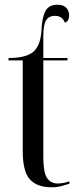

<svg xmlns="http://www.w3.org/2000/svg" viewBox="-20 -781 330 811"><path d="M198 10Q136 10 106 -23.5Q76 -57 76 -144V-526H16V-536Q90 -536 120.5 -562Q151 -588 155 -651Q157 -704 171 -732.5Q185 -761 222 -761Q248 -761 260 -748Q272 -735 272 -716Q272 -692 254 -685Q244 -714 212 -714Q186 -714 174.5 -695Q163 -676 163 -628V-536H265V-526H163V-117Q163 -53 178.5 -29.5Q194 -6 224 -6Q235 -6 246.5 -8Q258 -10 273 -15V-5Q261 -1 241.5 4.5Q222 10 198 10Z"/></svg>

Font: Noto Serif Display ExtraCondensed
Style: Regular
Weight: 400
Width: 2
Designer: Monotype Design Team
Foundry: Monotype Imaging Inc.
Version: Version 2.009